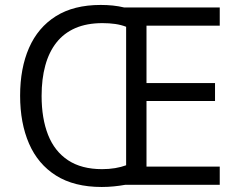

<svg xmlns="http://www.w3.org/2000/svg" viewBox="-20 -744 965 773"><path d="M385.3 -724.1Q410.6 -724.1 434.3 -721.7Q458 -719.2 480 -713.9H864.7V-640.6H569.8V-409.7H845.7V-337.4H569.8V-73.2H864.7V0H484.4Q462.9 3.9 439 6.3Q415 8.8 389.6 8.8Q278.8 8.8 205.8 -37.1Q132.8 -83 96.9 -165.8Q61 -248.5 61 -358.9Q61 -469.2 96.9 -551.3Q132.8 -633.3 204.8 -678.7Q276.9 -724.1 385.3 -724.1ZM392.6 -650.9Q329.6 -650.9 283.4 -630.9Q237.3 -610.8 207.3 -572.8Q177.2 -534.7 162.4 -480.5Q147.5 -426.3 147.5 -357.9Q147.5 -267.1 173.6 -200.9Q199.7 -134.8 253.9 -98.9Q308.1 -63 391.1 -63Q418.5 -63 443.4 -67.1Q468.3 -71.3 487.8 -78.6V-636.2Q467.8 -644 443.8 -647.5Q419.9 -650.9 392.6 -650.9Z"/></svg>

Font: Wonky
Style: Regular
Weight: 400
Designer: Monotype Design Team
Foundry: Monotype Imaging Inc.
Version: Version 3.000